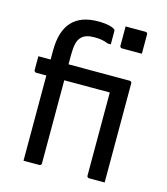

<svg xmlns="http://www.w3.org/2000/svg" viewBox="-115 -864 829 953"><g transform="rotate(15 300.0 -387.5)"><path d="M32 -520H438Q442 -520 444 -518.5Q446 -517 447.5 -515Q449 -513 449 -509Q449 -490 449 -473.5Q449 -457 449 -438H43Q40 -438 37.5 -439.5Q35 -441 33.5 -443.5Q32 -446 32 -449Q32 -468 32 -484.5Q32 -501 32 -520ZM187 -11Q187 -6 184 -3Q181 0 176 0Q155 0 135.5 0Q116 0 95 0Q95 -25 95 -49.5Q95 -74 95 -99Q95 -167 95 -223Q95 -279 95 -332Q95 -385 95 -441.5Q95 -498 95 -565Q95 -616 106.5 -653.5Q118 -691 141 -715.5Q164 -740 197 -752Q230 -764 274 -764Q310 -764 332 -758.5Q354 -753 361 -746Q363 -745 363.5 -742.5Q364 -740 364 -738Q364 -722 364 -704.5Q364 -687 364 -670H349Q329 -678 313 -680.5Q297 -683 278 -683Q254 -683 238 -678Q222 -673 211 -662Q197 -648 192 -625Q187 -602 187 -568Q187 -529 187 -483.5Q187 -438 187 -389Q187 -340 187 -289.5Q187 -239 187 -190Q187 -141 187 -95.5Q187 -50 187 -11ZM412 -775Q425 -775 437.5 -775Q450 -775 463 -775Q476 -775 488.5 -775Q501 -775 514 -775Q519 -775 522 -772Q525 -769 525 -764V-665Q512 -665 499.5 -665Q487 -665 474 -665Q461 -665 448.5 -665Q436 -665 423 -665Q418 -665 415 -668Q412 -671 412 -676ZM421 -520Q425 -520 435 -520Q445 -520 458 -520Q471 -520 483 -520Q495 -520 501 -520Q505 -520 507 -518.5Q509 -517 510.5 -515Q512 -513 512 -509Q512 -470 512 -419.5Q512 -369 512 -314.5Q512 -260 512 -205.5Q512 -151 512 -103Q512 -86 512 -69Q512 -52 512 -35Q512 -18 512 0Q491 0 472 0Q453 0 432 0Q427 0 424 -3Q421 -6 421 -11Q421 -41 421 -84Q421 -127 421 -175.5Q421 -224 421 -273Q421 -322 421 -365Q421 -408 421 -438Q421 -452 421 -465.5Q421 -479 421 -492.5Q421 -506 421 -520Z"/></g></svg>

Font: Rec Mono Linear
Style: Regular
Weight: 400
Monospace: yes
Version: Version 1.085; ttfautohint (v1.8.4.7-5d5b)